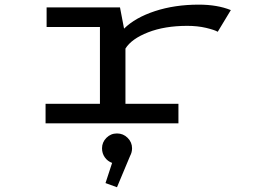

<svg xmlns="http://www.w3.org/2000/svg" viewBox="-20 -532 1090 828"><path d="M521 -84.5H749.5V0H176.5V-84.5H411V-415.5H181V-500H497.5L515 -408.5Q563 -456 648.2 -484Q733.5 -512 837.5 -512Q917 -512 975.5 -488.5L919 -395Q905.5 -403 868.8 -411.8Q832 -420.5 787.5 -420.5Q690 -420.5 618.5 -392.5Q547 -364.5 521 -322.5ZM549.5 107.5Q549.5 125 541 140.5L484.5 275.5L435 257.5L463.5 170.5Q444 163.5 432 146.5Q420 129.5 420 107.5Q420 81.5 438.8 62.5Q457.5 43.5 484.5 43.5Q511.5 43.5 530.5 62.5Q549.5 81.5 549.5 107.5Z"/></svg>

Font: League Mono Extended
Style: Regular
Weight: 400
Width: 9
Designer: Tyler Finck
Foundry: The League of Moveable Type / Tyler Finck
Version: Version 2.210